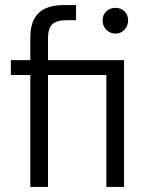

<svg xmlns="http://www.w3.org/2000/svg" viewBox="-20 -740 592 760"><path d="M100 0V-443H23V-502H100V-591Q100 -635 114.5 -663.5Q129 -692 158.5 -706Q188 -720 232 -720H281V-660H243Q204 -660 187 -644Q170 -628 170 -588V-502H471V0H401V-443H170V0ZM437 -607Q416 -607 401 -622Q386 -637 386 -659Q386 -681 401 -695Q416 -709 437 -709Q458 -709 472.5 -695.5Q487 -682 487 -659Q487 -637 472.5 -622Q458 -607 437 -607Z"/></svg>

Font: DM Sans 16pt Light
Style: Regular
Weight: 300
Version: Version 4.004;gftools[0.9.30]